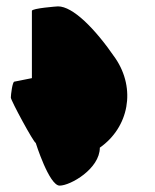

<svg xmlns="http://www.w3.org/2000/svg" viewBox="-20 -582 487 602"><path d="M14 -276C14 -267 86 -134 92 -134C92 -134 134 0 167 0C201 0 293 -53 293 -119C384 -183 407 -303 342 -399C277 -494 208 -562 162 -562C159 -562 80 -556 80 -548V-337L25 -326C19 -326 14 -285 14 -276Z"/></svg>

Font: Ampere
Style: SCUltCnd
Weight: 400
Version: Version 1